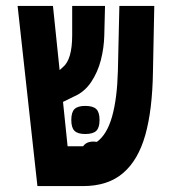

<svg xmlns="http://www.w3.org/2000/svg" viewBox="-20 -629 640 649"><path d="M39.5 -609H159L181.5 -392L192 -401.5Q224 -427 224 -510V-609H335L332.5 -509Q331.5 -467.5 321 -426.2Q310.5 -385 287.8 -351.2Q265 -317.5 229.5 -302.5L193 -284.5L208.5 -134.5H258H261Q271.5 -150.5 296 -150.5Q300.5 -150.5 307.5 -149.5Q341.5 -174 358.8 -234.8Q376 -295.5 378.5 -389.5L383.5 -609H501.5L497 -385.5Q495 -257 471 -172.2Q447 -87.5 395.8 -43.8Q344.5 0 261 0H106.5ZM221 -223.5Q221 -249.5 231.8 -260.2Q242.5 -271 268 -271Q294.5 -271 305.5 -260.2Q316.5 -249.5 316.5 -223.5Q316.5 -197.5 305.5 -186.8Q294.5 -176 268 -176Q242.5 -176 231.8 -186.8Q221 -197.5 221 -223.5Z"/></svg>

Font: JuliaMono ExtraBold
Style: Italic
Weight: 800
Italic angle: -9°
Monospace: yes
Designer: cormullion
Foundry: corm
Version: Version 0.057; ttfautohint (v1.8.4)